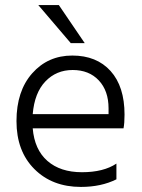

<svg xmlns="http://www.w3.org/2000/svg" viewBox="-20 -732 559 757"><path d="M314 -562H259L131 -712H212ZM109 -282H408V-305Q408 -374 369.5 -415Q331 -456 266.5 -456Q202 -456 159 -411Q116 -366 109 -282ZM299 5Q186 5 115.5 -65.5Q45 -136 45 -254.5Q45 -373 107 -443Q169 -513 265 -513Q361 -513 416 -452Q471 -391 471 -280Q471 -246 467 -226H109Q116 -142 167 -97.5Q218 -53 303 -53Q388 -53 439 -87V-25Q379 5 299 5Z"/></svg>

Font: Hind Mysuru Light
Style: Regular
Weight: 300
Designer: Manushi Parikh, Hitesh Malaviya
Foundry: Indian Type Foundry
Version: Version 0.703;PS 1.0;hotconv 1.0.86;makeotf.lib2.5.63406